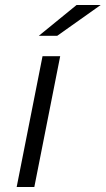

<svg xmlns="http://www.w3.org/2000/svg" viewBox="-20 -752 425 772"><path d="M151 -526H222L118 0H47ZM288 -732H385L210 -608H136Z"/></svg>

Font: Montserrat Alternates
Style: Italic
Weight: 400
Italic angle: -11.3°
Designer: Julieta Ulanovsky
Foundry: Julieta Ulanovsky
Version: Version 7.200